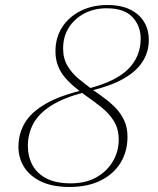

<svg xmlns="http://www.w3.org/2000/svg" viewBox="-20 -735 629 765"><path d="M341.5 -373.5 335 -383Q442.5 -411 491.5 -460.5Q540.5 -510 540.5 -581Q540.5 -632 507.5 -667Q474.5 -702 405 -702Q356 -702 316.8 -681.8Q277.5 -661.5 254.5 -625.5Q231.5 -589.5 231.5 -541.5Q231.5 -502 248.8 -472.8Q266 -443.5 294 -420.5Q322 -397.5 353.5 -374.5Q377.5 -358 401.2 -340Q425 -322 444.8 -300.5Q464.5 -279 476.2 -252Q488 -225 488 -190Q488 -132 460.5 -86.8Q433 -41.5 381.2 -15.8Q329.5 10 256.5 10Q190 10 144.8 -11.2Q99.5 -32.5 76.5 -68.8Q53.5 -105 53.5 -150Q53.5 -202.5 79.2 -245.8Q105 -289 163.8 -322.5Q222.5 -356 323 -379L313.5 -366.5Q232 -345 183 -313.5Q134 -282 112.5 -241.8Q91 -201.5 91 -153Q91 -112 108.8 -78.2Q126.5 -44.5 164.2 -24.5Q202 -4.5 262 -4.5Q321 -4.5 363.5 -28.2Q406 -52 429.5 -91.8Q453 -131.5 453 -178Q453 -221.5 433.8 -252.5Q414.5 -283.5 384.2 -307.5Q354 -331.5 322.5 -353.5Q299 -370.5 277.2 -388.5Q255.5 -406.5 238.2 -427Q221 -447.5 211 -473Q201 -498.5 201 -530.5Q201 -585.5 228 -627Q255 -668.5 301.8 -691.8Q348.5 -715 407.5 -715Q463.5 -715 500.2 -696.2Q537 -677.5 555 -646.2Q573 -615 573 -576.5Q573 -529.5 549 -490.8Q525 -452 474 -422.5Q423 -393 341.5 -373.5Z"/></svg>

Font: Newsreader 60pt ExtraLight
Style: Italic
Weight: 250
Italic angle: -17°
Designer: Hugues Gentile
Foundry: Production Type
Version: Version 1.003